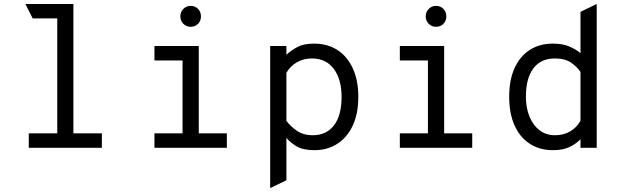

<svg xmlns="http://www.w3.org/2000/svg" viewBox="-20 -742 3120 964"><path d="M267.5 0V-696.5L348.5 -722V0ZM124.5 0V-72.5H491.5V0ZM144 -649.5 107.5 -722H348.5L321 -649.5Z M896.5 -15V-511H978V-15ZM755.5 0V-72.5H1119V0ZM755.5 -438.5V-511H941.5V-438.5ZM937 -607.5Q915.5 -607.5 900.5 -622.5Q885.5 -637.5 885.5 -659.5Q885.5 -682 900.5 -697.2Q915.5 -712.5 937 -712.5Q960 -712.5 974.5 -697.2Q989 -682 989 -659.5Q989 -637.5 974.5 -622.5Q960 -607.5 937 -607.5Z M1336.5 202.5V-511H1418V-467Q1441.5 -489 1473 -506Q1504.5 -523 1556.5 -523Q1625.5 -523 1675.2 -490.2Q1725 -457.5 1752 -397.5Q1779 -337.5 1779 -256Q1779 -170.5 1750.8 -110.8Q1722.5 -51 1672.8 -19.5Q1623 12 1559.5 12Q1503.5 12 1471.2 -6.2Q1439 -24.5 1418 -49.5V163ZM1549.5 -63Q1619 -63 1657 -112.8Q1695 -162.5 1695 -256Q1695 -343.5 1656 -396Q1617 -448.5 1546 -448.5Q1504 -448.5 1470.8 -429.5Q1437.5 -410.5 1418 -376.5V-135Q1441.5 -104.5 1473 -83.8Q1504.5 -63 1549.5 -63Z M2128.5 -15V-511H2210V-15ZM1987.5 0V-72.5H2351V0ZM1987.5 -438.5V-511H2173.5V-438.5ZM2169 -607.5Q2147.5 -607.5 2132.5 -622.5Q2117.5 -637.5 2117.5 -659.5Q2117.5 -682 2132.5 -697.2Q2147.5 -712.5 2169 -712.5Q2192 -712.5 2206.5 -697.2Q2221 -682 2221 -659.5Q2221 -637.5 2206.5 -622.5Q2192 -607.5 2169 -607.5Z M2756.5 12Q2688.5 12 2639 -20.8Q2589.5 -53.5 2563 -113.5Q2536.5 -173.5 2536.5 -256Q2536.5 -340 2563.5 -399.8Q2590.5 -459.5 2639.8 -491.2Q2689 -523 2755.5 -523Q2805.5 -523 2839 -508.5Q2872.5 -494 2894.5 -475V-682.5L2976 -722V0H2894.5V-43Q2874 -21 2840.8 -4.5Q2807.5 12 2756.5 12ZM2766.5 -63Q2809 -63 2841.8 -81.8Q2874.5 -100.5 2894.5 -135.5V-380.5Q2880 -404 2849 -426.2Q2818 -448.5 2766 -448.5Q2695.5 -448.5 2658 -398.8Q2620.5 -349 2620.5 -256Q2620.5 -201.5 2638 -157.8Q2655.5 -114 2688.2 -88.5Q2721 -63 2766.5 -63Z"/></svg>

Font: Overpass Mono
Style: Regular
Weight: 400
Designer: Delve Withrington, Dave Bailey
Foundry: Delve Fonts LLC
Version: Version 4.000